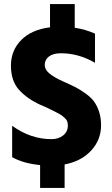

<svg xmlns="http://www.w3.org/2000/svg" viewBox="-20 -810 554 948"><path d="M299 118H178V5Q95 -3 40 -34V-189Q131 -123 234 -123Q269 -123 292 -141.5Q315 -160 315 -190Q315 -212 304 -223Q293 -234 285.5 -239.5Q278 -245 263.5 -252.5Q249 -260 239 -265Q208 -281 178 -293Q113 -323 73.5 -367Q34 -411 34 -486Q34 -561 85 -612.5Q136 -664 227 -675V-790H349V-673Q402 -665 449 -644V-500Q368 -547 281 -547Q242 -547 221.5 -531Q201 -515 201 -490Q201 -465 226 -445.5Q251 -426 291.5 -408Q332 -390 352.5 -379.5Q373 -369 399.5 -350.5Q426 -332 442 -312Q479 -262 479 -191Q479 -120 430.5 -67Q382 -14 299 2Z"/></svg>

Font: Hind Vadodara
Style: Bold
Weight: 700
Designer: Hitesh Malaviya
Foundry: Indian Type Foundry
Version: Version 0.702;PS 1.0;hotconv 1.0.81;makeotf.lib2.5.63406